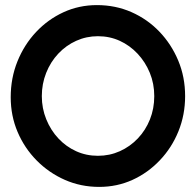

<svg xmlns="http://www.w3.org/2000/svg" viewBox="-20 -715 768 753"><path d="M369 18Q297 18 234.5 -9.5Q172 -37 124 -85.5Q76 -134 49 -197.5Q22 -261 22 -334Q22 -409 48.5 -474.5Q75 -540 121.5 -589.5Q168 -639 229 -667Q290 -695 360 -695Q433 -695 495.5 -667.5Q558 -640 605 -591Q652 -542 679 -477.5Q706 -413 706 -338Q706 -265 680 -200.5Q654 -136 607 -86.5Q560 -37 499.5 -9.5Q439 18 369 18ZM364 -104Q410 -104 450 -122Q490 -140 520.5 -172Q551 -204 568 -246.5Q585 -289 585 -338Q585 -387 567.5 -429.5Q550 -472 519.5 -504.5Q489 -537 449.5 -555Q410 -573 364 -573Q319 -573 279 -555Q239 -537 208.5 -504.5Q178 -472 161 -429Q144 -386 144 -338Q144 -290 161.5 -247Q179 -204 209 -172Q239 -140 278.5 -122Q318 -104 364 -104Z"/></svg>

Font: Fredoka Light Medium
Style: Regular
Weight: 500
Version: Version 2.001